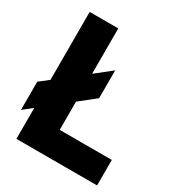

<svg xmlns="http://www.w3.org/2000/svg" viewBox="-167 -805 845 913"><g transform="rotate(30 255.0 -348.5)"><path d="M59 -170 9 -130V-285L59 -324V-697H216V-448L303 -517V-364L216 -295V-140H502V0H59Z"/></g></svg>

Font: Hanken Grotesk Black
Style: Regular
Weight: 900
Designer: Alfredo Marco Pradil
Foundry: Hanken Design Co.
Version: Version 3.014